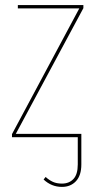

<svg xmlns="http://www.w3.org/2000/svg" viewBox="-20 -538 373 753"><path d="M307 -506 42 -13H299V107Q299 150 278 172.5Q257 195 223 195Q182 195 151 166L159 156Q172 168 187 175Q202 182 223 182Q251 182 268 164Q285 146 285 107V0H27V-12L291 -505H50V-518H307Z"/></svg>

Font: Fira Sans Compressed Hair
Style: Regular
Weight: 100
Width: 1
Designer: bBox Type GmbH & Carrois Corporate GbR & Edenspiekermann AG
Foundry: bBox Type GmbH & Carrois Corporate GbR & Edenspiekermann AG
Version: Version 4.301